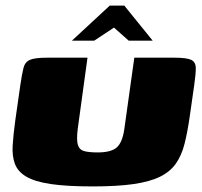

<svg xmlns="http://www.w3.org/2000/svg" viewBox="-20 -667 724 689"><path d="M661 -250Q653 -194 642.5 -152Q632 -110 611.5 -80.5Q591 -51 554.5 -33Q518 -15 459.5 -6.5Q401 2 312 2Q220 2 162.5 -6.5Q105 -15 74.5 -33Q44 -51 33.5 -79Q23 -107 25.5 -146Q28 -185 35 -236L53 -362Q59 -403 64.5 -424Q70 -445 88 -452.5Q106 -460 149 -460H294L259 -205Q254 -165 259.5 -147Q265 -129 283 -124.5Q301 -120 330 -120Q378 -120 398.5 -137.5Q419 -155 426 -203L462 -460H605Q649 -460 665.5 -452.5Q682 -445 682.5 -424Q683 -403 677 -362ZM238 -521 374 -647H426L528 -521H442L389 -568L318 -521Z"/></svg>

Font: Genos Black
Style: Italic
Weight: 900
Italic angle: -8°
Version: Version 1.010